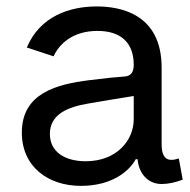

<svg xmlns="http://www.w3.org/2000/svg" viewBox="-20 -573 600 605"><path d="M234.9 12.7C333.5 12.7 387.7 -34.2 407.7 -71.3H413.6C417 -26.9 445.8 6.8 489.3 6.8C508.8 6.8 531.2 2.4 555.7 -6.8L543.5 -73.7C532.7 -70.3 527.3 -69.3 519 -69.3C499 -69.3 489.3 -86.9 489.3 -116.7V-359.9C489.3 -530.3 357.9 -552.7 284.7 -552.7C200.2 -552.7 106.4 -522.5 64.5 -423.3L148.9 -395.5C166 -433.6 208.5 -475.6 287.1 -475.6C362.8 -475.6 401.4 -436.5 401.4 -368.7C401.4 -343.3 390.6 -333.5 373.5 -332C346.7 -330.1 314.5 -327.1 261.2 -320.3C160.2 -307.6 48.8 -280.3 48.8 -155.3C48.8 -47.9 131.3 12.7 234.9 12.7ZM250 -64.9C184.6 -64.9 137.2 -94.2 137.2 -150.9C137.2 -212.9 193.4 -235.8 257.3 -246.6C294.4 -252.9 356.9 -263.7 401.4 -270.5V-197.3C401.4 -130.4 347.2 -64.9 250 -64.9Z"/></svg>

Font: Raveo
Style: Regular
Weight: 400
Designer: Jakub Foglar, Rasmus Andersson (Inter)
Foundry: Jakubfoglar.com
Version: Version 1.100;Glyphs 3.2.3 (3260)